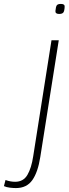

<svg xmlns="http://www.w3.org/2000/svg" viewBox="-140 -737 353 977"><path d="M170 -717Q190 -717 189 -703Q188 -680 182 -673Q176 -666 161 -666Q141 -666 142 -681Q144 -703 149 -710Q154 -717 170 -717ZM159 -532 65 62Q53 139 24.5 179.5Q-4 220 -59 220Q-72 220 -89.5 218Q-107 216 -120 210L-112 179Q-98 184 -86 186Q-74 188 -63 188Q-21 188 -0.5 153Q20 118 29 58L122 -532Z"/></svg>

Font: Georama ExtraLight
Style: Italic
Weight: 200
Italic angle: -9°
Designer: Jean-Baptiste Levee
Foundry: Production Type
Version: Version 1.000